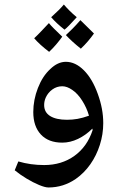

<svg xmlns="http://www.w3.org/2000/svg" viewBox="-20 -630 527 848"><path d="M194 198Q179 198 152.5 187Q126 176 97 158.5Q68 141 45 122L61 83Q88 91 116.5 95Q145 99 175 99Q252 99 308.5 58.5Q365 18 389 -55L388 -62Q359 -33 324.5 -16.5Q290 0 255 0Q194 0 160.5 -36Q127 -72 127 -135Q127 -189 147.5 -241.5Q168 -294 202 -325Q235 -357 271 -357Q313 -357 350.5 -319.5Q388 -282 412 -215Q424 -182 430 -150Q436 -118 436 -86Q436 -37 421 10Q406 57 379 95.5Q352 134 315 160Q260 198 194 198ZM276 -101Q300 -101 322.5 -105Q345 -109 373 -119Q363 -154 343 -185.5Q323 -217 299 -233Q276 -249 255 -249Q231 -249 211.5 -235Q192 -221 182 -199Q175 -183 175 -166Q175 -134 201.5 -117.5Q228 -101 276 -101ZM197 -401Q176 -417 159.5 -432Q143 -447 131 -461Q147 -476 163 -493Q179 -510 196 -528Q203 -519 218 -504Q233 -489 255 -468Q242 -450 227.5 -433Q213 -416 197 -401ZM337 -415Q317 -431 301 -445.5Q285 -460 271 -475Q284 -487 300.5 -503.5Q317 -520 335 -541Q344 -532 359 -517.5Q374 -503 395 -482Q383 -465 368.5 -448Q354 -431 337 -415ZM265 -499Q247 -513 232 -527Q217 -541 206 -554Q225 -571 239 -585Q253 -599 262 -610Q273 -597 287 -583Q301 -569 319 -554Q300 -533 286.5 -519Q273 -505 265 -499Z"/></svg>

Font: Noto Naskh Arabic SemiBold
Style: Regular
Weight: 600
Designer: Monotype Design Team, David Williams, Mohamad Dakak and Nizar Qandah
Foundry: Monotype Imaging Inc.
Version: Version 2.016